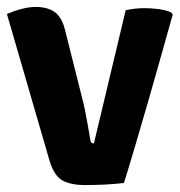

<svg xmlns="http://www.w3.org/2000/svg" viewBox="-23 -527 519 553"><path d="M339 -497.5Q352 -500.5 365.8 -502Q379.5 -503.5 393 -503.5Q412 -503.5 432.5 -501Q453 -498.5 470 -491.5L474.5 -485Q459 -430.5 440.5 -364.2Q422 -298 402.5 -230.5Q383 -163 365.2 -103Q347.5 -43 334 0Q309.5 3 280.2 4.5Q251 6 222.5 6Q180 6 156 -7.8Q132 -21.5 119 -66.5L-3 -486.5Q17 -495.5 39 -501.2Q61 -507 79.5 -507Q114.5 -507 135.2 -491.8Q156 -476.5 165 -438L213 -247Q218.5 -227 223 -203.8Q227.5 -180.5 231.2 -159Q235 -137.5 237.5 -122Q238.5 -114 247.5 -114Z"/></svg>

Font: Signika Negative
Style: Bold
Weight: 700
Designer: Anna Giedry
Foundry: Anna Giedry
Version: Version 2.001